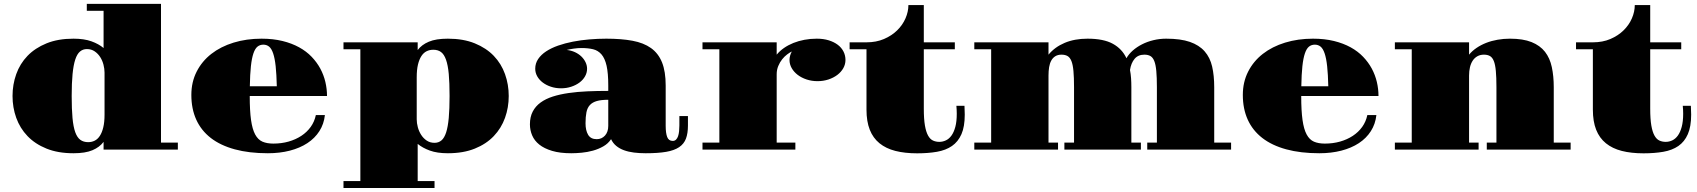

<svg xmlns="http://www.w3.org/2000/svg" viewBox="-20 -758 8600 973"><path d="M43.5 -271.5Q43.5 -329.6 62.3 -382.3Q81.1 -435.1 119.4 -474.9Q157.7 -514.6 215.8 -538.3Q273.9 -562 352.5 -562Q406.2 -562 443.4 -548.6Q480.5 -535.2 504.9 -514.6V-703.1H419.9V-738.3H795.9V-35.2H881.3V0H504.9V-39.1Q484.9 -12.2 448.7 3.2Q412.6 18.6 352.5 18.6Q273.9 18.6 215.8 -4.9Q157.7 -28.3 119.4 -68.4Q81.1 -108.4 62.3 -160.9Q43.5 -213.4 43.5 -271.5ZM426.8 -37.6Q444.8 -37.6 460 -45.2Q475.1 -52.7 486.1 -69.6Q497.1 -86.4 503.4 -112.8Q509.8 -139.2 509.8 -177.2V-390.1Q509.8 -409.2 504.4 -430.2Q499 -451.2 487.8 -468.8Q476.6 -486.3 459.7 -497.8Q442.9 -509.3 420.4 -509.3Q399.9 -509.3 385.3 -496.8Q370.6 -484.4 361.3 -456.1Q352.1 -427.7 347.7 -382.6Q343.3 -337.4 343.3 -271.5Q343.3 -205.1 347.4 -160.2Q351.6 -115.2 361.3 -88.1Q371.1 -61 387.2 -49.3Q403.3 -37.6 426.8 -37.6Z M949.7 -276.9Q949.7 -342.3 976.6 -395Q1003.4 -447.8 1051 -484.9Q1098.6 -522 1163.8 -542Q1229 -562 1305.2 -562Q1363.8 -562 1411.4 -550.3Q1459 -538.6 1495.8 -518.3Q1532.7 -498 1559.3 -470.2Q1585.9 -442.4 1603.3 -410.2Q1620.6 -377.9 1628.9 -342.5Q1637.2 -307.1 1637.2 -271.5H1245.6Q1245.6 -196.8 1252.2 -149.9Q1258.8 -103 1273.2 -76.4Q1287.6 -49.8 1310.3 -40Q1333 -30.3 1365.2 -30.3Q1406.2 -30.3 1442.4 -40.5Q1478.5 -50.8 1507.1 -69.6Q1535.6 -88.4 1554.7 -115Q1573.7 -141.6 1580.6 -174.8H1626.5Q1621.6 -129.4 1598.6 -93.5Q1575.7 -57.6 1537.8 -32.7Q1500 -7.8 1449 5.4Q1397.9 18.6 1337.4 18.6Q1242.2 18.6 1169.7 -1.2Q1097.2 -21 1048.3 -58.8Q999.5 -96.7 974.6 -151.6Q949.7 -206.5 949.7 -276.9ZM1382.8 -320.8Q1381.3 -381.8 1377 -422.4Q1372.6 -462.9 1364.3 -487.3Q1356 -511.7 1343.8 -521.7Q1331.5 -531.7 1314.5 -531.7Q1297.4 -531.7 1284.9 -521.7Q1272.5 -511.7 1264.2 -487.3Q1255.9 -462.9 1251.5 -422.4Q1247.1 -381.8 1246.1 -320.8Z M1806.2 159.7V-508.3H1720.7V-543.5H2096.7V-504.4Q2116.7 -531.2 2153.1 -546.6Q2189.5 -562 2249.5 -562Q2328.1 -562 2386.2 -538.3Q2444.3 -514.6 2482.4 -474.9Q2520.5 -435.1 2539.3 -382.3Q2558.1 -329.6 2558.1 -271.5Q2558.1 -213.4 2539.3 -160.9Q2520.5 -108.4 2482.4 -68.4Q2444.3 -28.3 2386.2 -4.9Q2328.1 18.6 2249.5 18.6Q2195.3 18.6 2158.4 5.1Q2121.6 -8.3 2096.7 -28.8V159.7H2182.1V194.8H1720.7V159.7ZM2091.8 -153.3Q2091.8 -134.3 2097.4 -113.3Q2103 -92.3 2114.3 -74.7Q2125.5 -57.1 2142.3 -45.7Q2159.2 -34.2 2182.1 -34.2Q2202.6 -34.2 2217.3 -46.6Q2231.9 -59.1 2241 -87.2Q2250 -115.2 2254.2 -160.6Q2258.3 -206.1 2258.3 -271.5Q2258.3 -338.4 2254.2 -383.3Q2250 -428.2 2240.2 -455.6Q2230.5 -482.9 2214.8 -494.4Q2199.2 -505.9 2175.8 -505.9Q2157.2 -505.9 2141.8 -498.3Q2126.5 -490.7 2115.5 -473.9Q2104.5 -457 2098.1 -430.7Q2091.8 -404.3 2091.8 -366.2Z M2665.5 -127.9Q2665.5 -165.5 2679.7 -192.6Q2693.8 -219.7 2719.7 -238.5Q2745.6 -257.3 2781.7 -268.8Q2817.9 -280.3 2862.1 -286.6Q2906.2 -293 2957 -295.2Q3007.8 -297.4 3062.5 -297.4V-324.7Q3062.5 -387.2 3054 -424.8Q3045.4 -462.4 3028.1 -482.4Q3010.7 -502.4 2985.4 -508.5Q2960 -514.6 2926.3 -514.6Q2908.2 -514.6 2887.9 -511.7Q2867.7 -508.8 2852.1 -504.9Q2874.5 -502.4 2893.6 -493.7Q2912.6 -484.9 2926.3 -471.7Q2939.9 -458.5 2947.5 -442.4Q2955.1 -426.3 2955.1 -409.7Q2955.1 -389.2 2944.8 -371.1Q2934.6 -353 2916.5 -339.6Q2898.4 -326.2 2874.5 -318.4Q2850.6 -310.5 2823.2 -310.5Q2795.9 -310.5 2772.2 -318.4Q2748.5 -326.2 2730.7 -339.6Q2712.9 -353 2702.6 -371.1Q2692.4 -389.2 2692.4 -409.7Q2692.4 -437 2707.3 -459Q2722.2 -481 2747.8 -497.8Q2773.4 -514.6 2808.3 -526.9Q2843.3 -539.1 2883.3 -546.9Q2923.3 -554.7 2966.6 -558.3Q3009.8 -562 3052.7 -562Q3128.9 -562 3185.3 -551.5Q3241.7 -541 3279.1 -514.4Q3316.4 -487.8 3335 -441.7Q3353.5 -395.5 3353.5 -324.7V-120.1Q3353.5 -83.5 3361.1 -63.7Q3368.7 -43.9 3389.2 -43.9Q3399.4 -43.9 3406 -50.5Q3412.6 -57.1 3416.3 -67.9Q3419.9 -78.6 3421.4 -92.8Q3422.9 -106.9 3422.9 -121.6V-169.9H3466.3V-121.6Q3466.3 -82.5 3456.3 -55.7Q3446.3 -28.8 3421.6 -12.2Q3397 4.4 3355.7 11.5Q3314.5 18.6 3252 18.6Q3220.2 18.6 3192.6 15.1Q3165 11.7 3142.3 3.4Q3119.6 -4.9 3103 -18.6Q3086.4 -32.2 3076.7 -52.7Q3062 -30.3 3037.6 -16.4Q3013.2 -2.4 2984.9 5.4Q2956.5 13.2 2927.7 15.9Q2898.9 18.6 2875 18.6Q2817.9 18.6 2777.8 6.6Q2737.8 -5.4 2712.9 -25.4Q2688 -45.4 2676.8 -72Q2665.5 -98.6 2665.5 -127.9ZM2947.3 -133.3Q2947.3 -97.2 2960.4 -75Q2973.6 -52.7 3003.9 -52.7Q3029.3 -52.7 3045.9 -71Q3062.5 -89.4 3062.5 -120.1V-252.4Q3027.3 -252.4 3004.9 -246.1Q2982.4 -239.7 2969.5 -225.8Q2956.5 -211.9 2951.9 -189Q2947.3 -166 2947.3 -133.3Z M3540 -35.2H3625.5V-508.3H3540V-543.5H3916V-481Q3931.6 -500 3953.1 -514.9Q3974.6 -529.8 4000.7 -540.3Q4026.9 -550.8 4056.9 -556.4Q4086.9 -562 4119.1 -562Q4152.8 -562 4179.7 -553.7Q4206.5 -545.4 4225.6 -531Q4244.6 -516.6 4254.6 -496.8Q4264.6 -477.1 4264.6 -454.1Q4264.6 -432.1 4253.7 -412.6Q4242.7 -393.1 4223.4 -378.4Q4204.1 -363.8 4178.2 -355.2Q4152.3 -346.7 4123 -346.7Q4093.8 -346.7 4067.9 -355.2Q4042 -363.8 4022.7 -378.4Q4003.4 -393.1 3992.2 -412.6Q3981 -432.1 3981 -454.1Q3981 -465.3 3984.1 -476.3Q3987.3 -487.3 3992.7 -497.1Q3982.4 -492.2 3969 -482.2Q3955.6 -472.2 3943.8 -457.5Q3932.1 -442.9 3924.1 -423.6Q3916 -404.3 3916 -381.8V-35.2H4010.7V0H3540Z M4371.1 -508.3H4285.6V-543.5H4371.1Q4420.4 -543.5 4459.7 -560.3Q4499 -577.1 4526.6 -604.2Q4554.2 -631.3 4568.8 -665Q4583.5 -698.7 4583.5 -732.4H4661.6V-543.5H4818.8V-508.3H4661.6V-207.5Q4661.6 -155.3 4667.2 -122.3Q4672.9 -89.4 4683.3 -70.8Q4693.8 -52.2 4708.3 -45.7Q4722.7 -39.1 4740.2 -39.1Q4757.3 -39.1 4773.4 -46.6Q4789.6 -54.2 4801.8 -71Q4814 -87.9 4821.3 -115Q4828.6 -142.1 4828.6 -181.6Q4828.6 -190.9 4828.1 -200.9Q4827.6 -210.9 4826.7 -221.7H4867.7Q4869.1 -197.3 4869.1 -177.2Q4869.1 -116.2 4852.3 -77.9Q4835.4 -39.6 4804.2 -18.1Q4772.9 3.4 4728.3 11.2Q4683.6 19 4627.9 19Q4565.4 19 4517.6 6.8Q4469.7 -5.4 4437 -32Q4404.3 -58.6 4387.7 -100.6Q4371.1 -142.6 4371.1 -202.6Z M4917.5 -35.2H5002.9V-508.3H4917.5V-543.5H5293.5V-481Q5325.2 -519.5 5375.5 -540.8Q5425.8 -562 5491.2 -562Q5572.8 -562 5619.6 -536.1Q5666.5 -510.3 5688.5 -462.9Q5700.2 -483.9 5720.7 -502Q5741.2 -520 5767.6 -533.4Q5793.9 -546.9 5825.2 -554.4Q5856.4 -562 5889.6 -562Q5962.9 -562 6010 -545.7Q6057.1 -529.3 6084.7 -497.8Q6112.3 -466.3 6122.8 -420.7Q6133.3 -375 6133.3 -315.9V-35.2H6218.8V0H5793.9V-35.2H5842.8V-315.9Q5842.8 -366.2 5839.8 -398.2Q5836.9 -430.2 5829.6 -448.5Q5822.3 -466.8 5810.1 -473.9Q5797.9 -481 5779.3 -481Q5747.6 -481 5729.7 -459.7Q5711.9 -438.5 5706.5 -403.3Q5710.4 -383.3 5711.9 -361.6Q5713.4 -339.8 5713.4 -315.9V-35.2H5761.7V0H5374V-35.2H5422.9V-315.9Q5422.9 -366.2 5419.9 -398.2Q5417 -430.2 5409.7 -448.5Q5402.3 -466.8 5390.1 -473.9Q5377.9 -481 5359.4 -481Q5340.8 -481 5328.1 -473.1Q5315.4 -465.3 5307.6 -451.2Q5299.8 -437 5296.6 -417.5Q5293.5 -397.9 5293.5 -375V-35.2H5341.8V0H4917.5Z M6278.3 -276.9Q6278.3 -342.3 6305.2 -395Q6332 -447.8 6379.6 -484.9Q6427.2 -522 6492.4 -542Q6557.6 -562 6633.8 -562Q6692.4 -562 6740 -550.3Q6787.6 -538.6 6824.5 -518.3Q6861.3 -498 6887.9 -470.2Q6914.6 -442.4 6931.9 -410.2Q6949.2 -377.9 6957.5 -342.5Q6965.8 -307.1 6965.8 -271.5H6574.2Q6574.2 -196.8 6580.8 -149.9Q6587.4 -103 6601.8 -76.4Q6616.2 -49.8 6638.9 -40Q6661.6 -30.3 6693.8 -30.3Q6734.9 -30.3 6771 -40.5Q6807.1 -50.8 6835.7 -69.6Q6864.3 -88.4 6883.3 -115Q6902.3 -141.6 6909.2 -174.8H6955.1Q6950.2 -129.4 6927.2 -93.5Q6904.3 -57.6 6866.5 -32.7Q6828.6 -7.8 6777.6 5.4Q6726.6 18.6 6666 18.6Q6570.8 18.6 6498.3 -1.2Q6425.8 -21 6377 -58.8Q6328.1 -96.7 6303.2 -151.6Q6278.3 -206.5 6278.3 -276.9ZM6711.4 -320.8Q6710 -381.8 6705.6 -422.4Q6701.2 -462.9 6692.9 -487.3Q6684.6 -511.7 6672.4 -521.7Q6660.2 -531.7 6643.1 -531.7Q6626 -531.7 6613.5 -521.7Q6601.1 -511.7 6592.8 -487.3Q6584.5 -462.9 6580.1 -422.4Q6575.7 -381.8 6574.7 -320.8Z M7048.8 -35.2H7134.3V-508.3H7048.8V-543.5H7424.8V-481Q7440.4 -500 7462.6 -515.1Q7484.9 -530.3 7511.7 -540.8Q7538.6 -551.3 7569.1 -556.6Q7599.6 -562 7631.8 -562Q7698.2 -562 7741.5 -544.7Q7784.7 -527.3 7809.6 -495.4Q7834.5 -463.4 7844.2 -417.7Q7854 -372.1 7854 -315.9V-35.2H7939.5V0H7514.6V-35.2H7563.5V-315.9Q7563.5 -366.2 7560.5 -398.2Q7557.6 -430.2 7550.3 -448.5Q7543 -466.8 7530.8 -473.9Q7518.6 -481 7500 -481Q7481.4 -481 7467.3 -473.1Q7453.1 -465.3 7443.6 -451.2Q7434.1 -437 7429.4 -417.5Q7424.8 -397.9 7424.8 -375V-35.2H7473.1V0H7048.8Z M8052.2 -508.3H7966.8V-543.5H8052.2Q8101.6 -543.5 8140.9 -560.3Q8180.2 -577.1 8207.8 -604.2Q8235.4 -631.3 8250 -665Q8264.6 -698.7 8264.6 -732.4H8342.8V-543.5H8500V-508.3H8342.8V-207.5Q8342.8 -155.3 8348.4 -122.3Q8354 -89.4 8364.5 -70.8Q8375 -52.2 8389.4 -45.7Q8403.8 -39.1 8421.4 -39.1Q8438.5 -39.1 8454.6 -46.6Q8470.7 -54.2 8482.9 -71Q8495.1 -87.9 8502.4 -115Q8509.8 -142.1 8509.8 -181.6Q8509.8 -190.9 8509.3 -200.9Q8508.8 -210.9 8507.8 -221.7H8548.8Q8550.3 -197.3 8550.3 -177.2Q8550.3 -116.2 8533.4 -77.9Q8516.6 -39.6 8485.4 -18.1Q8454.1 3.4 8409.4 11.2Q8364.7 19 8309.1 19Q8246.6 19 8198.7 6.8Q8150.9 -5.4 8118.2 -32Q8085.4 -58.6 8068.8 -100.6Q8052.2 -142.6 8052.2 -202.6Z"/></svg>

Font: GravitasOne
Style: Regular
Weight: 400
Designer: Riccardo De Franceschi
Foundry: Sorkin Type Co.
Version: Version 1.001